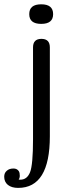

<svg xmlns="http://www.w3.org/2000/svg" viewBox="-83 -686 328 914"><path d="M114.3 -501Q154.3 -501 154.3 -460.4V-37.1Q154.3 208.5 3.4 208.5Q-27.3 208.5 -45.4 194.3Q-63 179.7 -63 155.3Q-63 137.2 -50.8 127Q-39.1 116.2 -19 116.2Q-5.4 116.2 2.4 124Q10.7 131.3 10.7 145Q11.2 147.9 11.2 150.4Q11.2 161.6 5.9 168.9Q9.8 169.4 13.7 169.4Q45.9 169.4 60.1 133.8Q74.2 98.1 74.2 -22.9V-460.4Q74.2 -501 114.3 -501ZM113.3 -572.3Q56.2 -572.3 56.2 -618.7Q56.2 -665.5 113.3 -665.5Q169.9 -665.5 169.9 -618.7Q169.9 -572.3 113.3 -572.3Z"/></svg>

Font: inglobal
Style: Regular
Weight: 400
Designer: Andrey Kochetov, Denis Davydov, Evgeny Yurtaev
Foundry: inglobal
Version: Version 1.00 September 25, 2014, initial release